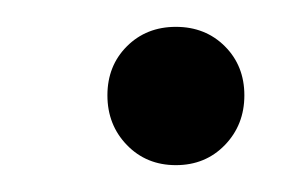

<svg xmlns="http://www.w3.org/2000/svg" viewBox="-20 -418 228 143"><path d="M111 -295Q89 -295 74.5 -310Q60 -325 60 -347Q60 -369 74.5 -383.5Q89 -398 111 -398Q133 -398 147.5 -383.5Q162 -369 162 -347Q162 -325 147.5 -310Q133 -295 111 -295Z"/></svg>

Font: DM Sans 16pt Light
Style: Italic
Weight: 300
Italic angle: -10°
Version: Version 4.004;gftools[0.9.30]